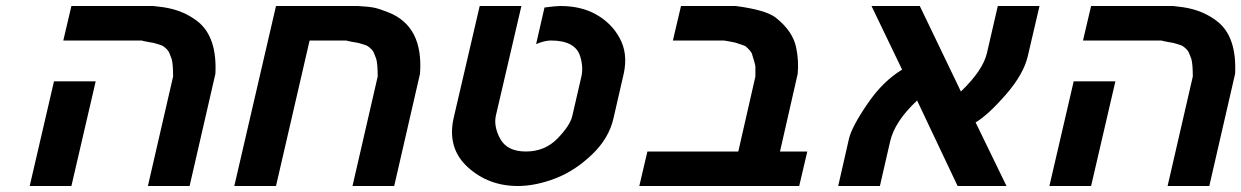

<svg xmlns="http://www.w3.org/2000/svg" viewBox="-20 -620 4138 640"><path d="M557 -365Q557 -407 552 -424Q552 -425 545 -442Q541 -454 524 -466Q522 -468 507.5 -472.5Q493 -477 492 -477Q490 -477 472 -480.5Q454 -484 452 -485H191L218 -600H491Q493 -600 524 -596Q593 -586 642 -546Q704 -494 698 -374L612 0H473ZM79 0 160 -349H299L218 0Z M1239 -365Q1239 -407 1234 -424Q1234 -425 1227 -442Q1223 -454 1206 -466Q1204 -468 1189.5 -472.5Q1175 -477 1174 -477Q1172 -477 1154 -480.5Q1136 -484 1134 -485H1012L900 0H761L900 -600H1173Q1209 -598 1226.5 -594.5Q1244 -591 1274 -579Q1392 -533 1380 -374L1294 0H1155Z M1816 -485Q1796 -485 1767 -473L1795 -595Q1832 -600 1848 -600Q1918 -600 1968.5 -571Q2019 -542 2045 -494Q2074 -442 2059 -374L2025 -226Q2010 -159 1953.5 -105Q1897 -51 1833 -26Q1766 0 1706 0Q1608 0 1539 -63Q1470 -126 1492 -226L1579 -600H1718L1633 -235Q1625 -199 1647 -158Q1670 -115 1733 -115Q1796 -115 1838 -158Q1881 -202 1888 -235L1918 -365Q1925 -396 1914 -432Q1898 -485 1816 -485Z M2432 -600Q2533 -587 2566 -561Q2623 -516 2634 -461Q2643 -417 2639 -374L2580 -115H2671L2644 0H2111L2138 -115H2441L2498 -365Q2498 -369 2498 -376Q2498 -383 2498 -388.5Q2498 -394 2498 -398Q2497 -408 2486 -442Q2482 -451 2465 -466Q2463 -467 2456.5 -469.5Q2450 -472 2443 -474Q2436 -476 2434 -477Q2432 -478 2413.5 -481.5Q2395 -485 2393 -485H2223L2250 -600Z M3406 -433Q3392 -373 3334 -306Q3273 -236 3232 -212L3335 0H3172L3037 -285Q2962 -215 2947 -148L2913 0H2774L2810 -158Q2820 -199 2873 -276Q2923 -349 2987 -388L2885 -600H3046L3183 -315Q3257 -386 3270 -444L3306 -600H3445Z M3956 -365Q3956 -407 3951 -424Q3951 -425 3944 -442Q3940 -454 3923 -466Q3921 -468 3906.5 -472.5Q3892 -477 3891 -477Q3889 -477 3871 -480.5Q3853 -484 3851 -485H3590L3617 -600H3890Q3892 -600 3923 -596Q3992 -586 4041 -546Q4103 -494 4097 -374L4011 0H3872ZM3478 0 3559 -349H3698L3617 0Z"/></svg>

Font: Miedinger
Style: Bold-Italic
Weight: 700
Italic angle: -13°
Version: Version 001.000